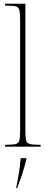

<svg xmlns="http://www.w3.org/2000/svg" viewBox="-20 -780 243 1021"><path d="M7 0V-10H10Q47 -10 63 -14Q79 -18 83 -33.5Q87 -49 87 -84V-672Q87 -709 83 -725.5Q79 -742 64.5 -746Q50 -750 20 -750H7V-760H115V-84Q115 -49 119 -33.5Q123 -18 139.5 -14Q156 -10 192 -10H196V0ZM67 213Q75 175 81 138Q87 101 90 61H120V69Q108 117 95 155Q82 193 71 221H67Z"/></svg>

Font: Noto Serif Display ExtraCondensed Thin
Style: Regular
Weight: 100
Width: 2
Designer: Monotype Design Team
Foundry: Monotype Imaging Inc.
Version: Version 2.009